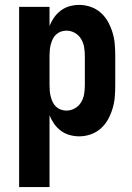

<svg xmlns="http://www.w3.org/2000/svg" viewBox="-20 -548 540 783"><path d="M58 215V-520H182V-442Q189 -460 200.5 -476.5Q212 -493 228 -505Q244 -517 263.5 -522.5Q283 -528 303 -528Q327 -528 350 -520Q373 -512 391 -496Q409 -480 420.5 -459Q432 -438 439 -415Q446 -392 448 -368Q450 -344 450 -320V-200Q450 -176 448 -152Q446 -128 439 -105Q432 -82 420.5 -61Q409 -40 391 -24Q373 -8 350 0Q327 8 303 8Q283 8 263.5 2.5Q244 -3 228 -15Q212 -27 200.5 -43.5Q189 -60 182 -78V215ZM251 -97Q269 -97 285 -106Q301 -115 310.5 -130.5Q320 -146 323 -164Q326 -182 326 -200V-320Q326 -338 323 -356Q320 -374 310.5 -389.5Q301 -405 285 -414Q269 -423 251 -423Q239 -423 228 -419Q217 -415 208.5 -407Q200 -399 195 -388.5Q190 -378 187 -366.5Q184 -355 183 -343.5Q182 -332 182 -320V-200Q182 -188 183 -176.5Q184 -165 187 -153.5Q190 -142 195 -131.5Q200 -121 208.5 -113Q217 -105 228 -101Q239 -97 251 -97Z"/></svg>

Font: Iosevka Curly Extrabold
Style: Regular
Weight: 800
Monospace: yes
Designer: Belleve Invis
Foundry: Belleve Invis
Version: Version 22.1.2; ttfautohint (v1.8.4)